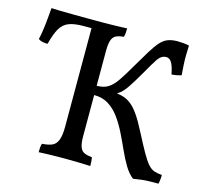

<svg xmlns="http://www.w3.org/2000/svg" viewBox="-101 -796 985 919"><g transform="rotate(15 392.0 -336.5)"><path d="M164 3Q164 -10 165 -21Q166 -32 169 -40Q200 -42 218.5 -50Q237 -58 246 -81Q255 -104 255 -147V-676Q273 -676 294.5 -676Q316 -676 339 -676.5Q362 -677 383 -677.5Q404 -678 420 -679Q420 -666 419 -655Q418 -644 415 -636Q390 -634 376 -626.5Q362 -619 356 -600.5Q350 -582 350 -549V-127Q350 -94 356 -75.5Q362 -57 376 -49.5Q390 -42 416 -40Q420 -25 420 3Q401 2 361.5 1Q322 0 287 0Q264 0 241.5 0.5Q219 1 199 1.5Q179 2 164 3ZM71 -509Q57 -509 45 -511.5Q33 -514 25 -521Q30 -542 34 -570.5Q38 -599 40.5 -627.5Q43 -656 45 -679Q59 -678 87.5 -677.5Q116 -677 159 -676.5Q202 -676 258 -676L270 -636H216Q170 -636 143 -625.5Q116 -615 100 -587.5Q84 -560 71 -509ZM633 9Q609 -10 590 -42Q571 -74 554 -112Q537 -150 518 -188.5Q499 -227 476 -259Q453 -291 422.5 -310.5Q392 -330 350 -330V-376Q384 -376 406 -389.5Q428 -403 449 -433.5Q470 -464 498 -513Q527 -563 547.5 -596Q568 -629 585 -648Q602 -667 622 -674.5Q642 -682 670 -682Q682 -682 699 -680.5Q716 -679 727 -676Q726 -653 725.5 -629Q725 -605 726.5 -580Q728 -555 730 -530Q719 -526 704.5 -523.5Q690 -521 682 -521Q674 -562 663.5 -578.5Q653 -595 637 -595Q612 -595 594.5 -568.5Q577 -542 550 -494Q520 -442 501 -414Q482 -386 465.5 -374Q449 -362 427 -354L415 -369Q451 -368 477 -361.5Q503 -355 523.5 -339Q544 -323 564 -294Q584 -265 607 -220Q638 -160 657.5 -125.5Q677 -91 692 -74Q707 -57 723 -51.5Q739 -46 762 -44Q762 -38 761.5 -30.5Q761 -23 760 -15Q759 -7 757 0Q730 0 711 0.5Q692 1 674.5 3Q657 5 633 9Z"/></g></svg>

Font: Vollkorn
Style: Regular
Weight: 400
Designer: Friedrich Althausen
Foundry: Friedrich Althausen
Version: Version 4.104